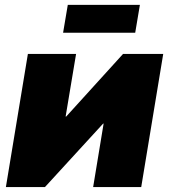

<svg xmlns="http://www.w3.org/2000/svg" viewBox="-20 -760 687 780"><path d="M553.7 0H358.4L400.9 -257.8H398.9L162.6 0H3.9L93.3 -541H289.1L246.6 -286.6H249L480 -541H643.1ZM548.3 -740.2 529.3 -627H236.3L255.4 -740.2Z"/></svg>

Font: Inter 17pt Black
Style: Italic
Weight: 900
Italic angle: -9.3988°
Version: Version 4.001;git-66647c0bb